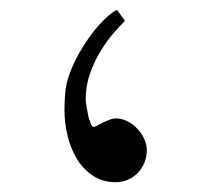

<svg xmlns="http://www.w3.org/2000/svg" viewBox="-20 -325 453 394"><path d="M281.2 -17.6Q281.2 10.7 262.7 29.8Q244.1 48.8 216.8 48.8Q190.4 48.8 170.7 35.6Q150.9 22.5 137.9 1.2Q125 -20 118.7 -46.4Q112.3 -72.8 112.3 -99.1Q112.3 -115.7 113.8 -134.3Q115.2 -152.8 122.6 -172.9Q130.4 -194.8 143.1 -217Q155.8 -239.3 169.7 -257.3Q183.6 -275.4 197.3 -288.1Q210.9 -300.8 220.2 -304.7L236.3 -282.2Q226.6 -272.5 213.1 -257.1Q199.7 -241.7 186.8 -220.7Q173.8 -199.7 164.8 -174.3Q155.8 -148.9 155.8 -120.1Q155.8 -117.7 157.2 -108.4Q158.7 -99.1 160.6 -89.6Q162.6 -80.1 165.8 -72.3Q168.9 -64.5 172.9 -64.5Q174.3 -64.5 179.4 -67.1Q184.6 -69.8 190.9 -73.2Q197.3 -76.7 204.6 -79.3Q211.9 -82 217.8 -82Q229.5 -82 241 -76.4Q252.4 -70.8 261.2 -61.5Q270 -52.2 275.6 -40.8Q281.2 -29.3 281.2 -17.6Z"/></svg>

Font: Accordance
Style: Italic
Weight: 400
Italic angle: -11°
Version: Version 1.2 (build January 31, 2020) Miklal Software Solutio